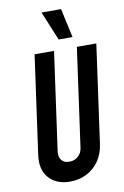

<svg xmlns="http://www.w3.org/2000/svg" viewBox="-106 -1042 724 1118"><g transform="rotate(-10 256.0 -483.0)"><path d="M505 -750 424 -169Q416 -112 387.2 -70.5Q358.5 -29 314.2 -6.5Q270 16 215.5 16Q135.5 16 91.2 -33.5Q47 -83 59 -169L140 -750H255L174 -169Q170 -137.5 185 -118.2Q200 -99 231.5 -99Q262.5 -99 283.8 -118.2Q305 -137.5 309 -169L390 -750ZM293 -810.5 222 -982.5H337.5L375 -810.5Z"/></g></svg>

Font: Mohave SemiBold
Style: Italic
Weight: 600
Italic angle: -8°
Designer: Gumpita Rahayu
Foundry: Tokotype
Version: Version 2.003